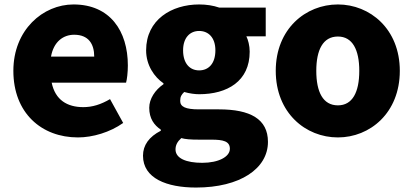

<svg xmlns="http://www.w3.org/2000/svg" viewBox="-20 -603 1855 862"><path d="M330 14C396 14 474 -9 533 -51L474 -158C433 -134 395 -122 354 -122C282 -122 228 -154 212 -232H546C550 -246 554 -277 554 -309C554 -464 474 -583 310 -583C173 -583 40 -469 40 -285C40 -96 166 14 330 14ZM209 -349C221 -416 264 -447 313 -447C378 -447 403 -405 403 -349Z M860 239C1058 239 1183 154 1183 34C1183 -69 1103 -112 963 -112H873C812 -112 789 -124 789 -150C789 -170 795 -178 807 -190C832 -183 855 -180 874 -180C1000 -180 1101 -238 1101 -371C1101 -398 1094 -424 1086 -440H1173V-569H964C938 -578 907 -583 874 -583C751 -583 636 -515 636 -377C636 -310 673 -257 714 -229V-225C676 -199 650 -159 650 -119C650 -71 672 -41 702 -21V-16C649 11 622 49 622 96C622 198 729 239 860 239ZM874 -287C833 -287 802 -317 802 -377C802 -434 833 -464 874 -464C916 -464 947 -434 947 -377C947 -317 916 -287 874 -287ZM888 128C816 128 768 108 768 68C768 49 776 33 794 17C812 22 834 24 875 24H929C982 24 1012 31 1012 65C1012 101 961 128 888 128Z M1497 14C1641 14 1775 -96 1775 -285C1775 -473 1641 -583 1497 -583C1352 -583 1218 -473 1218 -285C1218 -96 1352 14 1497 14ZM1497 -130C1430 -130 1400 -190 1400 -285C1400 -379 1430 -439 1497 -439C1563 -439 1593 -379 1593 -285C1593 -190 1563 -130 1497 -130Z"/></svg>

Font: Noto Sans TC Black
Style: Regular
Weight: 900
Designer: Ryoko NISHIZUKA 西塚涼子 (kana, bopomofo & ideographs); Paul D. Hunt (Latin, Greek & Cyrillic); Sandoll Communications 산돌커뮤니
Foundry: Adobe
Version: Version 2.004;hotconv 1.0.118;makeotfexe 2.5.65603